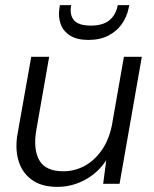

<svg xmlns="http://www.w3.org/2000/svg" viewBox="-20 -718 601 750"><path d="M204 12Q141 12 102.5 -17Q64 -46 51 -94.5Q38 -143 50 -203L102 -496H172L122 -211Q109 -135 133.5 -92Q158 -49 227 -49Q271 -49 309.5 -69.5Q348 -90 376.5 -130Q405 -170 417 -228L464 -496H534L447 0H383L395 -92Q363 -43 312 -15.5Q261 12 204 12ZM325 -562Q281 -562 254 -579Q227 -596 217 -624Q207 -652 212 -685L214 -698H258Q251 -660 269 -639Q287 -618 335 -618Q382 -618 407.5 -639Q433 -660 440 -698H485L482 -684Q475 -651 455.5 -623.5Q436 -596 403.5 -579Q371 -562 325 -562Z"/></svg>

Font: DM Sans 24pt Light
Style: Italic
Weight: 300
Italic angle: -10°
Designer: Colophon Foundry, Jonny Pinhorn
Foundry: Colophon Foundry
Version: Version 4.004;gftools[0.9.30]